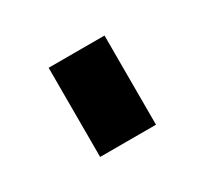

<svg xmlns="http://www.w3.org/2000/svg" viewBox="-53 -795 314 295"><g transform="rotate(-30 104.0 -647.0)"><path d="M153.8 -567.9H54.7V-726.1H153.8Z"/></g></svg>

Font: Federo
Style: Regular
Weight: 400
Designer: Olexa M. Volochay | Cyreal.org
Foundry: Olexa M. Volochay | Cyreal.org
Version: Version 1.000